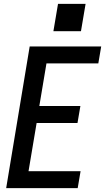

<svg xmlns="http://www.w3.org/2000/svg" viewBox="-20 -976 545 996"><path d="M12 0 134 -735H505L490 -647H221L184 -426H397L382 -338H170L128 -88H398L383 0ZM257 -814 281 -956H424L400 -814Z"/></svg>

Font: Iosevka SS04 Semibold
Style: Italic
Weight: 600
Italic angle: -9°
Monospace: yes
Designer: Belleve Invis
Foundry: Belleve Invis
Version: Version 19.0.0; ttfautohint (v1.8.4)